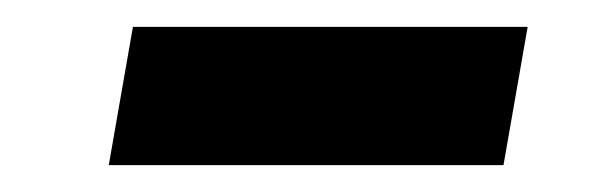

<svg xmlns="http://www.w3.org/2000/svg" viewBox="-20 -380 457 143"><path d="M61 -257H355L373 -360H79Z"/></svg>

Font: Fixel Text 20240404 SemiBold
Style: Italic
Weight: 600
Width: 4
Italic angle: -10°
Designer: AlfaBravo + MacPaw
Foundry: Kyrylo Tkachov, Marchela Mozhyna, Serhii Makarenko, Maria Weinstein, Zakhar Kryvoshyya
Version: Version 1.211;Glyphs 3.2 (3225)